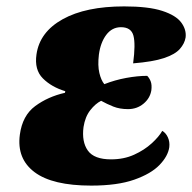

<svg xmlns="http://www.w3.org/2000/svg" viewBox="-20 -570 600 600"><path d="M265 10Q144 10 88 -32Q32 -74 42 -149Q50 -209 90 -238.5Q130 -268 183 -280L184 -285Q141 -298 114 -325Q87 -352 94 -400Q104 -470 176 -510Q248 -550 368 -550Q444 -550 487 -536Q530 -522 546.5 -499.5Q563 -477 560 -453Q557 -434 542 -417Q527 -400 492.5 -388.5Q458 -377 396 -372Q404 -432 397 -458.5Q390 -485 358 -485Q330 -485 312 -461Q294 -437 289 -399Q285 -365 290.5 -342Q296 -319 306 -307Q339 -320 374.5 -326.5Q410 -333 440 -333Q447 -326 451 -315.5Q455 -305 453 -288Q449 -263 428.5 -246Q408 -229 380 -229Q354 -229 334 -237Q314 -245 296 -255Q278 -246 262 -225.5Q246 -205 241 -173Q235 -127 254.5 -99.5Q274 -72 327 -72Q367 -72 399 -86.5Q431 -101 454 -122Q477 -143 487 -161Q498 -155 504.5 -141Q511 -127 509 -110Q505 -82 478.5 -54.5Q452 -27 399.5 -8.5Q347 10 265 10Z"/></svg>

Font: Noto Serif Black
Style: Italic
Weight: 900
Italic angle: -12°
Designer: Monotype Design Team
Foundry: Monotype Imaging Inc.
Version: Version 2.013